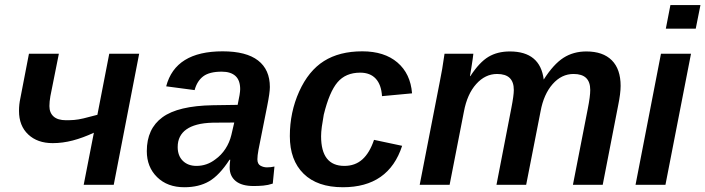

<svg xmlns="http://www.w3.org/2000/svg" viewBox="-20 -745 2844 774"><path d="M541 -528.3 438.5 0H317.4L358.4 -210Q314.5 -189.5 273.4 -178.7Q232.4 -168 192.4 -168Q130.9 -168 93.8 -202.9Q56.6 -237.8 56.6 -297.9Q56.6 -324.2 62 -348.6L96.7 -528.3H217.3L183.1 -357.4Q179.2 -335 179.2 -317.4Q179.2 -290.5 196 -275.4Q212.9 -260.3 246.6 -260.3Q263.7 -260.3 279.3 -261.5Q294.9 -262.7 316.7 -267.8Q338.4 -272.9 372.6 -282.2L420.4 -528.3Z M1002.4 4.9Q954.6 4.9 930.2 -15.1Q905.8 -35.2 905.8 -69.8Q905.8 -78.6 906.5 -86.4Q907.2 -94.2 908.2 -101.1H905.3Q864.3 -38.1 823 -14.2Q781.7 9.8 723.1 9.8Q654.8 9.8 613.3 -31Q571.8 -71.8 571.8 -135.7Q571.8 -226.1 634.8 -272.2Q697.8 -318.4 838.4 -320.8L938 -322.3Q948.2 -368.7 948.2 -385.7Q948.2 -421.4 929.2 -438.7Q910.2 -456.1 874 -456.1Q824.2 -456.1 799.3 -437.3Q774.4 -418.5 764.6 -381.8L649.9 -397Q668.5 -467.8 725.3 -502.9Q782.2 -538.1 877.4 -538.1Q972.7 -538.1 1020.3 -501.2Q1067.9 -464.4 1067.9 -394Q1067.9 -371.1 1057.1 -317.4L1022 -141.1Q1017.6 -117.2 1017.6 -103Q1017.6 -84 1030 -77.1Q1042.5 -70.3 1056.2 -70.3Q1071.8 -70.3 1086.4 -73.7L1079.6 -4.9Q1060.5 1.5 1041.3 3.2Q1022 4.9 1002.4 4.9ZM696.3 -152.3Q696.3 -117.2 717 -96.7Q737.8 -76.2 772 -76.2Q814 -76.2 848.1 -102.5Q872.1 -119.6 888.7 -145Q905.3 -170.4 912.6 -200.7L924.3 -251L838.9 -250.5Q800.3 -249.5 774.2 -242.4Q748 -235.4 731 -223.1Q714.4 -211.4 705.3 -193.6Q696.3 -175.8 696.3 -152.3Z M1368.2 -76.2Q1411.6 -76.2 1440.9 -102.5Q1470.2 -128.9 1487.8 -181.2L1601.1 -157.2Q1546.9 9.8 1362.3 9.8Q1259.3 9.8 1203.9 -44.7Q1148.4 -99.1 1148.4 -196.3Q1148.4 -292.5 1186 -376Q1223.6 -459.5 1285.9 -498.8Q1348.1 -538.1 1440.4 -538.1Q1529.3 -538.1 1582 -493.2Q1634.8 -448.2 1641.1 -368.7L1520 -357.4Q1517.1 -403.8 1494.6 -428Q1472.2 -452.1 1432.1 -452.1Q1373.5 -452.1 1340.6 -413.3Q1307.6 -374.5 1285.2 -282.7Q1280.3 -255.9 1277.3 -233.9Q1274.4 -211.9 1274.4 -195.8Q1274.4 -76.2 1368.2 -76.2Z M1981.4 0 2041.5 -310.1Q2051.3 -360.4 2051.3 -382.3Q2051.3 -414.6 2034.7 -430.7Q2018.1 -446.8 1983.9 -446.8Q1936 -446.8 1899.7 -406.2Q1863.3 -365.7 1850.1 -294.9L1792.5 0H1671.9L1752.9 -415.5Q1762.7 -461.9 1772 -528.3H1888.2Q1888.2 -524.9 1885.7 -508.1Q1883.3 -491.2 1880.1 -471.4Q1877 -451.7 1874.5 -438H1876Q1912.6 -494.1 1949 -515.9Q1985.4 -537.6 2035.2 -537.6Q2157.7 -537.6 2171.9 -424.3Q2211.4 -486.3 2251.5 -512Q2291.5 -537.6 2343.8 -537.6Q2410.6 -537.6 2446.3 -502Q2481.9 -466.3 2481.9 -398.9Q2481.9 -368.2 2471.7 -318.8L2409.7 0H2289.6L2349.6 -307.1Q2359.4 -356.4 2359.4 -382.3Q2359.4 -414.6 2342.8 -430.7Q2326.2 -446.8 2292 -446.8Q2243.7 -446.8 2207.8 -406Q2171.9 -365.2 2159.2 -296.4L2101.1 0Z M2803.7 -724.6 2784.7 -629.4H2664.1L2682.6 -724.6ZM2765.6 -528.3 2662.6 0H2542L2644.5 -528.3Z"/></svg>

Font: Arimo SemiBold
Style: Italic
Weight: 600
Italic angle: -12°
Version: Version 1.33